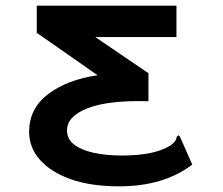

<svg xmlns="http://www.w3.org/2000/svg" viewBox="-20 -643 790 679"><path d="M401 16Q302 16 231 -9Q160 -34 121.5 -77.5Q83 -121 83 -177Q83 -259 150 -310Q217 -361 325 -377L110 -527V-623H604V-512H317L505 -384V-285Q364 -289 290.5 -260.5Q217 -232 217 -182Q217 -151 242.5 -131.5Q268 -112 312 -102.5Q356 -93 412 -93Q465 -93 507.5 -101Q550 -109 584 -129Q596 -139 600 -145Q604 -151 605 -159L612 -165L617 -158L660 -61Q559 16 401 16Z"/></svg>

Font: Inconsolata ExtraExpanded ExtraBold
Style: Regular
Weight: 800
Width: 8
Monospace: yes
Designer: Raph Levien, Cyreal, Brenton Simpson
Foundry: Raph Levien, Cyreal, Google
Version: Version 3.001; ttfautohint (v1.8.2.53-6de2)